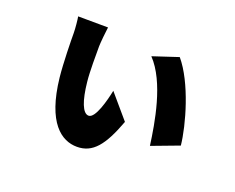

<svg xmlns="http://www.w3.org/2000/svg" viewBox="-104 -764 1207 988"><g transform="rotate(20 500.0 -269.5)"><path d="M334 -585 170 -586C173 -573 178 -521 178 -498C178 -459 180 -334 188 -258C214 -18 308 47 393 47C479 47 529 -15 582 -158L471 -288C460 -233 432 -124 395 -124C362 -124 339 -187 329 -285C323 -338 324 -438 324 -478C324 -496 331 -566 334 -585ZM733 -568 594 -522C695 -417 729 -204 745 -86L894 -142C883 -249 823 -462 733 -568Z"/></g></svg>

Font: Noto Sans CJK Black
Style: Bold
Weight: 900
Designer: Ryoko NISHIZUKA (kana & ideographs); Paul D. Hunt (Latin, Greek & Cyrillic); Wenlong ZHANG (bopomofo); Sandoll Communica
Foundry: Adobe Systems Incorporated
Version: Version 1.000;PS 1;hotconv 1.0.78;makeotf.lib2.5.61930